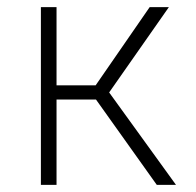

<svg xmlns="http://www.w3.org/2000/svg" viewBox="-20 -520 550 540"><path d="M250 -240H139V0H95V-500H139V-280H249L401 -500H455L287 -260L475 0H421Z"/></svg>

Font: Retni Sans Light
Style: Regular
Weight: 300
Designer: Vitaly Kuzmin
Foundry: ParaType Ltd.
Version: Version 1.00;March 2, 2019;FontCreator 11.5.0.2425 64-bit; t